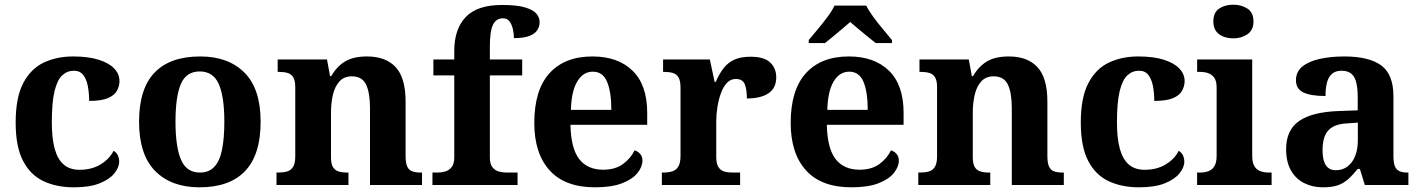

<svg xmlns="http://www.w3.org/2000/svg" viewBox="-20 -790 6068 820"><path d="M295.2 10Q221.6 10 165.8 -16.3Q109.9 -42.5 78.4 -103Q46.9 -163.5 46.9 -266.2Q46.9 -374.3 79.6 -435.8Q112.3 -497.3 167.7 -523.1Q223.1 -548.9 291.9 -548.9Q357.1 -548.9 401.2 -535Q445.2 -521.1 467.8 -497.4Q490.3 -473.8 490.3 -444Q490.3 -422.7 479.7 -402.9Q469.1 -383.1 441.2 -371Q413.3 -359 360.7 -359Q360.7 -393.9 354.9 -423Q349.2 -452.2 335.2 -470.1Q321.3 -487.9 296 -487.9Q267.3 -487.9 246 -468.5Q224.8 -449 213 -401.1Q201.3 -353.1 201.3 -267.2Q201.3 -199.6 213.6 -154.7Q225.9 -109.7 252 -87.3Q278 -64.9 319.8 -64.9Q372 -64.9 410 -88.1Q448 -111.4 465 -145.9Q477.6 -138.7 483.3 -126.3Q489 -113.9 489 -99.9Q489 -75.2 468.5 -49.7Q448.1 -24.2 405.6 -7.1Q363.2 10 295.2 10Z M831.9 10Q711.8 10 642.8 -59.6Q573.9 -129.2 573.9 -270.2Q573.9 -410.7 640 -479.8Q706.2 -548.9 835.1 -548.9Q955.2 -548.9 1024.1 -479.8Q1093.1 -410.7 1093.1 -270.2Q1093.1 -129.2 1026.9 -59.6Q960.8 10 831.9 10ZM834 -53Q872.4 -53 895.4 -77.7Q918.5 -102.3 928.3 -150.9Q938.1 -199.6 938.1 -270.2Q938.1 -377.5 914.3 -431.2Q890.5 -484.9 832.9 -484.9Q775.4 -484.9 752.4 -431.2Q729.5 -377.5 729.5 -270.3Q729.5 -163.1 752.9 -108.1Q776.4 -53 834 -53Z M1160.9 0V-53H1166.6Q1189.6 -53 1206 -57.7Q1222.5 -62.4 1231.8 -77.4Q1241 -92.3 1241 -122.1V-417.9Q1241 -446.1 1232.3 -460.1Q1223.7 -474 1208 -478.5Q1192.3 -483 1170.3 -483H1165.9V-536H1376.6L1389.6 -464.9H1394.6Q1418.6 -506.4 1454 -527.6Q1489.3 -548.9 1547.7 -548.9Q1627.3 -548.9 1669.8 -503.3Q1712.2 -457.6 1712.2 -355.8V-123.9Q1712.2 -93.4 1719.4 -78.2Q1726.6 -63 1741.3 -58Q1755.9 -53 1777.9 -53H1782.4V0H1560.2V-328.8Q1560.2 -393.2 1543.5 -428.6Q1526.9 -464 1482.7 -464Q1449.3 -464 1429.8 -442.4Q1410.2 -420.8 1401.9 -385.5Q1393.6 -350.2 1393.6 -309V-118.3Q1393.6 -90.4 1402 -76.5Q1410.4 -62.6 1426.1 -57.8Q1441.7 -53 1463.7 -53H1468.2V0Z M1826.9 0V-53H1849.2Q1864 -53 1880.5 -57.4Q1897 -61.9 1908.6 -75.9Q1920.1 -90 1920.1 -118.1V-468.1H1830.9V-536H1920.1V-572.7Q1920.1 -665.7 1969.1 -717.3Q2018 -768.8 2123.8 -768.8Q2188.6 -768.8 2223.4 -758.1Q2258.3 -747.4 2271.5 -731Q2284.7 -714.6 2284.7 -695.9Q2284.7 -676.8 2274.5 -661.1Q2264.3 -645.4 2240.3 -636.3Q2216.3 -627.2 2174.9 -627.2Q2174.9 -643.7 2170.9 -663.4Q2166.9 -683 2157 -697.4Q2147 -711.8 2128 -711.8Q2098.9 -711.8 2085.5 -684.3Q2072.1 -656.8 2072.1 -590.9V-536H2210.2V-468.1H2072.1V-118.1Q2072.1 -90 2083.1 -75.9Q2094.1 -61.9 2110.8 -57.4Q2127.5 -53 2143.1 -53H2190.4V0Z M2521.1 10Q2393 10 2327.4 -62.3Q2261.9 -134.6 2261.9 -265.2Q2261.9 -405.7 2326.8 -477.3Q2391.8 -548.9 2510 -548.9Q2619.2 -548.9 2681.6 -488Q2744.1 -427.2 2744.1 -308.2V-256.9H2416.3Q2418.3 -156.6 2453.5 -110.9Q2488.7 -65.2 2556 -65.2Q2607.4 -65.2 2640.5 -89.3Q2673.5 -113.4 2690.3 -147.9Q2704.3 -143.8 2714.1 -132.5Q2723.8 -121.1 2723.8 -104.1Q2723.8 -78.3 2703.1 -51.8Q2682.3 -25.3 2637.8 -7.7Q2593.3 10 2521.1 10ZM2590.9 -320.8Q2590.9 -397.3 2572.8 -440.6Q2554.6 -483.9 2512 -483.9Q2470.4 -483.9 2445.4 -442.1Q2420.4 -400.4 2418.3 -320.8Z M2806.7 0V-53H2810.8Q2833.8 -53 2850.6 -58Q2867.3 -63 2876.9 -78.5Q2886.4 -94 2886.4 -125V-415Q2886.4 -445 2877.8 -459.5Q2869.2 -474 2853.3 -478.5Q2837.5 -483 2815.5 -483H2811.9V-536H3011.7L3031.9 -440.5H3036.9Q3052.2 -475.7 3071.2 -499.8Q3090.3 -524 3117.6 -535.9Q3144.9 -547.7 3186 -547.7Q3243.4 -547.7 3269.3 -523.2Q3295.2 -498.7 3295.2 -459.7Q3295.2 -414.2 3262.4 -391.8Q3229.6 -369.5 3169.7 -369.5Q3169.7 -410.5 3160.3 -431.6Q3150.9 -452.7 3122.5 -452.7Q3100.3 -452.7 3084.5 -436Q3068.7 -419.2 3058.9 -391.8Q3049 -364.5 3044 -333.2Q3039 -302 3039 -273V-120Q3039 -91 3048.2 -76.5Q3057.4 -62 3073.3 -57.5Q3089.2 -53 3108.8 -53H3140.9V0Z M3616.1 10Q3488 10 3422.4 -62.3Q3356.9 -134.6 3356.9 -265.2Q3356.9 -405.7 3421.8 -477.3Q3486.8 -548.9 3605 -548.9Q3714.2 -548.9 3776.6 -488Q3839.1 -427.2 3839.1 -308.2V-256.9H3511.3Q3513.3 -156.6 3548.5 -110.9Q3583.7 -65.2 3651 -65.2Q3702.4 -65.2 3735.5 -89.3Q3768.5 -113.4 3785.3 -147.9Q3799.3 -143.8 3809.1 -132.5Q3818.8 -121.1 3818.8 -104.1Q3818.8 -78.3 3798.1 -51.8Q3777.3 -25.3 3732.8 -7.7Q3688.3 10 3616.1 10ZM3685.9 -320.8Q3685.9 -397.3 3667.8 -440.6Q3649.6 -483.9 3607 -483.9Q3565.4 -483.9 3540.4 -442.1Q3515.4 -400.4 3513.3 -320.8ZM3434 -619Q3450 -638 3471.6 -664Q3493.2 -690 3513.5 -717Q3533.9 -744 3543.9 -766H3679.5Q3690.5 -744 3710.3 -717Q3730.1 -690 3752.2 -664Q3774.3 -638 3789.3 -619V-606H3720.2Q3706.4 -617 3686.3 -633.2Q3666.2 -649.3 3646.2 -666.1Q3626.2 -682.9 3611.2 -696Q3596.2 -682.9 3576.1 -666.1Q3556.1 -649.3 3536.8 -633.2Q3517.5 -617 3503.2 -606H3434Z M3901.9 0V-53H3907.6Q3930.6 -53 3947 -57.7Q3963.5 -62.4 3972.8 -77.4Q3982 -92.3 3982 -122.1V-417.9Q3982 -446.1 3973.3 -460.1Q3964.7 -474 3949 -478.5Q3933.3 -483 3911.3 -483H3906.9V-536H4117.6L4130.6 -464.9H4135.6Q4159.6 -506.4 4195 -527.6Q4230.3 -548.9 4288.7 -548.9Q4368.3 -548.9 4410.8 -503.3Q4453.2 -457.6 4453.2 -355.8V-123.9Q4453.2 -93.4 4460.4 -78.2Q4467.6 -63 4482.3 -58Q4496.9 -53 4518.9 -53H4523.4V0H4301.2V-328.8Q4301.2 -393.2 4284.5 -428.6Q4267.9 -464 4223.7 -464Q4190.3 -464 4170.8 -442.4Q4151.2 -420.8 4142.9 -385.5Q4134.6 -350.2 4134.6 -309V-118.3Q4134.6 -90.4 4143 -76.5Q4151.4 -62.6 4167.1 -57.8Q4182.7 -53 4204.7 -53H4209.2V0Z M4844.2 10Q4770.6 10 4714.8 -16.3Q4658.9 -42.5 4627.4 -103Q4595.9 -163.5 4595.9 -266.2Q4595.9 -374.3 4628.6 -435.8Q4661.3 -497.3 4716.7 -523.1Q4772.1 -548.9 4840.9 -548.9Q4906.1 -548.9 4950.2 -535Q4994.2 -521.1 5016.8 -497.4Q5039.3 -473.8 5039.3 -444Q5039.3 -422.7 5028.7 -402.9Q5018.1 -383.1 4990.2 -371Q4962.3 -359 4909.7 -359Q4909.7 -393.9 4903.9 -423Q4898.2 -452.2 4884.2 -470.1Q4870.3 -487.9 4845 -487.9Q4816.3 -487.9 4795 -468.5Q4773.8 -449 4762 -401.1Q4750.3 -353.1 4750.3 -267.2Q4750.3 -199.6 4762.6 -154.7Q4774.9 -109.7 4801 -87.3Q4827 -64.9 4868.8 -64.9Q4921 -64.9 4959 -88.1Q4997 -111.4 5014 -145.9Q5026.6 -138.7 5032.3 -126.3Q5038 -113.9 5038 -99.9Q5038 -75.2 5017.5 -49.7Q4997.1 -24.2 4954.6 -7.1Q4912.2 10 4844.2 10Z M5092.6 0V-53H5105Q5125.3 -53 5141.2 -59Q5157.1 -64.9 5166.5 -80.3Q5176 -95.7 5176 -124.1V-416.1Q5176 -443.2 5166.3 -457.4Q5156.5 -471.7 5140.6 -477.3Q5124.7 -483 5105 -483H5092.8V-536H5328V-123.9Q5328 -95.8 5337.3 -80.3Q5346.5 -64.8 5362.9 -58.9Q5379.3 -53 5399 -53H5410.8V0ZM5247.4 -626.1Q5211.3 -626.1 5186.6 -643.9Q5162 -661.7 5162 -698Q5162 -736.5 5186.6 -753.2Q5211.3 -769.9 5247.4 -769.9Q5282 -769.9 5307.7 -753.2Q5333.4 -736.5 5333.4 -698Q5333.4 -661.7 5307.7 -643.9Q5282 -626.1 5247.4 -626.1Z M5629.5 10Q5586.1 10 5550.3 -7.8Q5514.5 -25.6 5493.6 -61.8Q5472.8 -98 5472.8 -153.1Q5472.8 -234.6 5528.3 -273.2Q5583.9 -311.7 5697 -315.8L5778.6 -318.8V-374.2Q5778.6 -410.7 5772.8 -435.9Q5767.1 -461.1 5752.1 -474.5Q5737 -487.9 5709.5 -487.9Q5684.1 -487.9 5669 -475Q5654 -462.2 5647.5 -438.3Q5641 -414.4 5641 -380Q5577.5 -380 5546.1 -395.4Q5514.8 -410.8 5514.8 -446.9Q5514.8 -484.1 5542.8 -506.4Q5570.9 -528.7 5617.8 -538.8Q5664.8 -548.9 5720.9 -548.9Q5826.2 -548.9 5878.7 -510.8Q5931.1 -472.6 5931.1 -379.1V-123.9Q5931.1 -96.4 5936.9 -81.1Q5942.6 -65.8 5956 -59.4Q5969.4 -53 5991.4 -53H5995V0H5808.9L5787.7 -68.6H5778.6Q5757 -41.8 5737.3 -24.3Q5717.6 -6.9 5692.8 1.6Q5668 10 5629.5 10ZM5684.9 -63Q5713.8 -63 5734.9 -78.9Q5756 -94.7 5767.6 -123.6Q5779.1 -152.5 5779.1 -191V-266.2L5734.2 -263.2Q5694.1 -261.2 5671.2 -247.6Q5648.2 -234.1 5638.3 -209.6Q5628.4 -185.1 5628.4 -149.1Q5628.4 -121 5634.5 -101.6Q5640.6 -82.3 5653.2 -72.7Q5665.9 -63 5684.9 -63Z"/></svg>

Font: Noto Serif Telugu
Style: Regular
Weight: 400
Designer: Jelle Bosma - Monotype Design Team
Foundry: Monotype Imaging Inc.
Version: Version 2.003